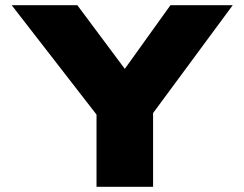

<svg xmlns="http://www.w3.org/2000/svg" viewBox="-20 -720 942 740"><path d="M352 0V-326L367 -259L25 -700H278L530 -362L396 -364L637 -700H877L561 -272L570 -334V0Z"/></svg>

Font: Lexend Mega Black
Style: Regular
Weight: 900
Version: Version 1.007